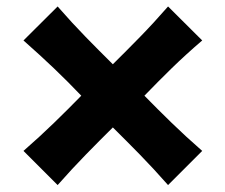

<svg xmlns="http://www.w3.org/2000/svg" viewBox="-20 -624 680 579"><path d="M153.8 -65.9 50.8 -168.9Q100.6 -212.4 142.8 -253.4Q185.1 -294.4 225.1 -335.4Q185.1 -377.4 143.1 -417.5Q101.1 -457.5 50.8 -502L153.8 -604.5Q197.3 -554.7 238.3 -512.7Q279.3 -470.7 320.3 -430.2Q361.3 -470.7 402.3 -512.7Q443.4 -554.7 486.8 -604.5L589.8 -502Q539.6 -459 497.8 -418.2Q456.1 -377.4 415.5 -335.4Q455.6 -294.4 497.8 -253.4Q540 -212.4 589.8 -168.9L486.8 -65.9Q442.9 -115.7 401.9 -157.7Q360.8 -199.7 320.3 -239.7Q279.8 -199.7 238.8 -157.7Q197.8 -115.7 153.8 -65.9Z"/></svg>

Font: Pinar Bold
Style: Regular
Weight: 700
Designer: Amin Abedi
Version: Version 3.000